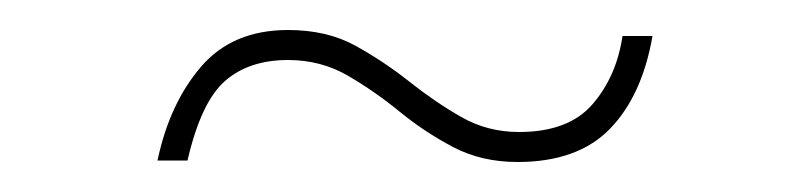

<svg xmlns="http://www.w3.org/2000/svg" viewBox="-20 -389 540 128"><path d="M325 -281Q301 -281 282 -291Q263 -301 246.5 -314.5Q230 -328 212 -338.5Q194 -349 172 -349Q146 -349 130 -335Q114 -321 105 -282H85Q93 -320 114 -344.5Q135 -369 172 -369Q198 -369 217 -358.5Q236 -348 253 -334.5Q270 -321 287.5 -311Q305 -301 326 -301Q359 -301 375 -319.5Q391 -338 395 -365H415Q408 -325 386.5 -303Q365 -281 325 -281Z"/></svg>

Font: DM Sans Thin
Style: Regular
Weight: 100
Designer: Colophon Foundry, Jonny Pinhorn
Foundry: Colophon Foundry
Version: Version 4.004; ttfautohint (v1.8.4.7-5d5b)